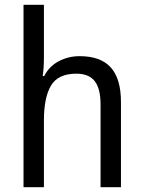

<svg xmlns="http://www.w3.org/2000/svg" viewBox="-20 -780 599 800"><path d="M163 -540Q163 -498 158 -463H164Q185 -504 225 -525Q265 -546 312 -546Q399 -546 441.5 -499Q484 -452 484 -355V0H399V-345Q399 -410 375 -441.5Q351 -473 298 -473Q222 -473 192.5 -423.5Q163 -374 163 -278V0H78V-760H163Z"/></svg>

Font: Noto Sans Thai SemCond
Style: Regular
Weight: 400
Width: 4
Designer: Monotype Design Team
Foundry: Monotype Imaging Inc.
Version: Version 2.002; ttfautohint (v1.8.4.7-5d5b)